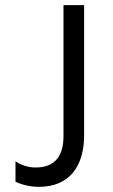

<svg xmlns="http://www.w3.org/2000/svg" viewBox="-20 -720 436 744"><path d="M131 4C249 4 306 -76 306 -196V-700H226V-193C226 -118 195 -71 118 -71C87 -71 61 -81 40 -95V-16C64 -4 97 4 131 4Z"/></svg>

Font: Fixel Text Regular
Style: Regular
Weight: 400
Width: 4
Designer: AlfaBravo + MacPaw
Foundry: Kyrylo Tkachov, Marchela Mozhyna, Serhii Makarenko, Maria Weinstein, Zakhar Kryvoshyya
Version: Version 1.211